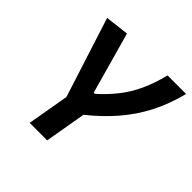

<svg xmlns="http://www.w3.org/2000/svg" viewBox="-179 -857 1016 1016"><g transform="rotate(45 329.5 -349.0)"><path d="M181.6 0 222.2 -234.4 78.6 -682.6 211.4 -698.2 308.1 -352.5H316.9Q368.2 -398.4 406.2 -446.8Q444.3 -495.1 472.2 -554.7Q500 -614.3 520 -693.4H658.7Q632.8 -591.8 590.8 -511Q548.8 -430.2 489.7 -362.1Q430.7 -293.9 352.5 -231.4L312.5 0Z"/></g></svg>

Font: CaskaydiaCove NFP
Style: Bold Italic
Weight: 700
Italic angle: -10°
Designer: Aaron Bell
Foundry: Saja Typeworks
Version: Version 2111.001; VTT 6.35;Nerd Fonts 3.1.1